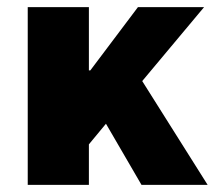

<svg xmlns="http://www.w3.org/2000/svg" viewBox="-20 -520 608 540"><path d="M58 0H230V-114L278 -172L378 0H564L380 -292L554 -500H368L234 -322H230V-500H58Z"/></svg>

Font: Giro Sans Black
Style: Regular
Weight: 900
Designer: Paul D. Hunt
Foundry: Adobe Systems Incorporated
Version: Version 1.000;PS 1.0;hotconv 1.0.88;makeotf.lib2.5.647800